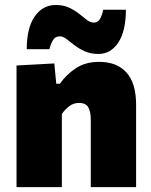

<svg xmlns="http://www.w3.org/2000/svg" viewBox="-20 -770 621 790"><path d="M48 0V-500.5L203.5 -509L211.5 -425.5H226.5Q253 -463.5 292.5 -489.5Q332 -515.5 388 -515.5Q461 -515.5 500.5 -471.5Q540 -427.5 540 -339V0H353.5V-276Q353.5 -311 343 -328.8Q332.5 -346.5 305 -346.5Q282.5 -346.5 265 -333.2Q247.5 -320 234.5 -301V0ZM385 -548Q353 -548 328.8 -559Q304.5 -570 286 -584.2Q267.5 -598.5 253.5 -609.5Q239 -620.5 227 -620.5Q206.5 -620.5 196.8 -603Q187 -585.5 183.5 -567.5H90Q90 -655 122.8 -702.2Q155.5 -749.5 209.5 -749.5Q241 -749.5 264.2 -738.5Q287.5 -727.5 305.5 -713.5Q323 -699 337.5 -688Q352 -677 365.5 -677Q384 -677 392.8 -694.5Q401.5 -712 404.5 -730H498Q498 -642.5 467 -595.2Q436 -548 385 -548Z"/></svg>

Font: Heraclito ExtraBold
Style: Regular
Weight: 800
Designer: Kostas Bartsokas (font) & Cristiano Sobral (main changes)
Foundry: Kostas Bartsokas (font) & Cristiano Sobral (main changes)
Version: Version 1.00;July 8, 2020;FontCreator 13.0.0.2655 64-bit